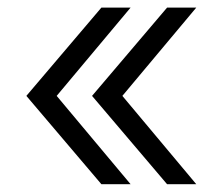

<svg xmlns="http://www.w3.org/2000/svg" viewBox="-20 -551 575 501"><path d="M244.6 -70.3 48.8 -300.8 244.6 -531.2H320.8L127.9 -300.8L320.8 -70.3ZM416 -70.3 220.2 -300.8 416 -531.2H492.2L299.3 -300.8L492.2 -70.3Z"/></svg>

Font: Inter Light
Style: Regular
Weight: 300
Designer: Rasmus Andersson
Foundry: rsms
Version: Version 4.000;git-a52131595